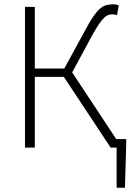

<svg xmlns="http://www.w3.org/2000/svg" viewBox="-20 -691 645 899"><path d="M526 188V0H498L279 -331H143V0H97V-659H143V-370H281L377 -546Q398 -586 414.5 -610.5Q431 -635 446 -648.5Q461 -662 476 -666.5Q491 -671 510 -671Q524 -671 536 -666L528 -620Q523 -622 517.5 -623Q512 -624 507 -624Q496 -624 487 -621Q478 -618 467.5 -608Q457 -598 444 -579Q431 -560 413 -528L318 -352L524 -40H571V-14L565 188Z"/></svg>

Font: CV Source Sans Light
Style: Regular
Weight: 300
Designer: Paul D. Hunt
Foundry: Adobe Systems Incorporated
Version: Version 3.001